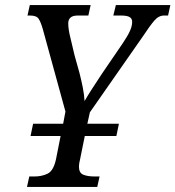

<svg xmlns="http://www.w3.org/2000/svg" viewBox="-20 -734 689 754"><path d="M86 0 95 -41H116Q144 -41 167 -52Q190 -63 200 -109L218 -200H100L110 -248H228L237 -296L148 -620Q140 -648 131.5 -660.5Q123 -673 98 -673H88L97 -714H336L327 -673H285Q248 -673 248 -642Q248 -619 257 -583.5Q266 -548 273 -516L292 -448Q299 -421 305 -391Q311 -361 312 -337Q324 -358 339.5 -382Q355 -406 378 -441L464 -567Q482 -594 490.5 -613Q499 -632 499 -648Q499 -661 489 -667Q479 -673 455 -673H425L435 -714H649L640 -673H624Q603 -673 585.5 -652.5Q568 -632 541 -591L333 -293L323 -248H447L437 -200H313L295 -111Q290 -91 290 -80Q290 -55 307 -48Q324 -41 351 -41H371L362 0Z"/></svg>

Font: Noto Serif Condensed
Style: Italic
Weight: 400
Width: 3
Italic angle: -12°
Designer: Monotype Design Team
Foundry: Monotype Imaging Inc.
Version: Version 2.014; ttfautohint (v1.8.4.7-5d5b)